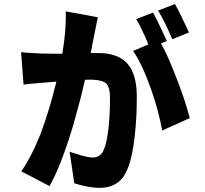

<svg xmlns="http://www.w3.org/2000/svg" viewBox="-20 -872 1009 946"><path d="M911 -712 829 -679Q813 -716 797 -750Q776 -792 759 -820L842 -852Q857 -826 879 -780ZM779 -229Q762 -326 724 -433Q682 -553 636 -621L711 -653Q702 -674 698 -685L683 -717Q666 -754 651 -778L734 -810Q749 -784 770 -739L802 -670L773 -658Q804 -604 839 -514L843 -504Q891 -384 915 -290ZM377 -388 349 -285 346 -275Q343 -260 339 -249L319 -185Q296 -115 274 -61Q249 1 224 45L85 -28Q134 -98 175 -201L179 -210Q202 -271 224 -344Q241 -402 258 -470L150 -461Q115 -458 96 -455L84 -615Q106 -612 135 -611L186 -608Q229 -607 287 -607Q307 -725 304 -816L462 -787L435 -653Q431 -627 427 -611Q465 -611 487 -610Q569 -604 610 -556Q654 -504 654 -396Q654 -348 652 -302Q649 -249 644 -202Q638 -149 629 -108Q619 -62 605 -32Q565 61 453 53Q402 49 346 31L323 -124L381 -106Q415 -97 430 -96Q473 -93 490 -131Q506 -165 515 -244Q522 -311 522 -390Q522 -442 503 -461Q487 -476 442 -479Q426 -480 399 -479Z"/></svg>

Font: Xiangcui Wave Sans Xiangcui Wave Sans
Style: Regular
Weight: 800
Width: 3
Version: Version 0.920;March 28, 2024;FontCreator 14.0.0.2814 64-bit